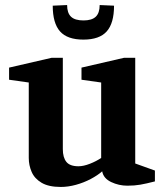

<svg xmlns="http://www.w3.org/2000/svg" viewBox="-20 -731 660 761"><path d="M221 10Q173 10 145 -6.5Q117 -23 105.5 -49.5Q94 -76 94 -105V-404L16 -415V-463L185 -502H229V-140Q229 -107 243 -89.5Q257 -72 291 -72Q311 -72 336.5 -82Q362 -92 381 -105V-404L303 -415V-463L472 -502H516V-83L594 -55V-12Q559 -3 536 1Q513 5 485 5Q451 5 420.5 -9.5Q390 -24 385 -52Q367 -36 339.5 -21.5Q312 -7 281 1.5Q250 10 221 10ZM310.5 -574Q247 -574 218 -606.5Q189 -639 189 -708.5L246 -711Q246 -679.5 261.5 -664.8Q276.9 -650 311 -650Q344.1 -650 359.6 -664.8Q375 -679.5 375 -711L432 -708.5Q432 -639 403 -606.5Q374 -574 310.5 -574Z"/></svg>

Font: Manuale
Style: Regular
Weight: 400
Designer: Eduardo Tunni / Pablo Cosgaya
Foundry: Eduardo Tunni / Pablo Cosgaya
Version: Version 1.002